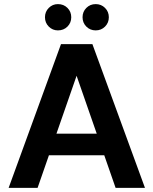

<svg xmlns="http://www.w3.org/2000/svg" viewBox="-20 -915 747 935"><path d="M22 0 277 -700H430L686 0H543L353 -546L163 0ZM135 -159 170 -264H527L562 -159ZM262 -767Q236 -767 217.5 -785.5Q199 -804 199 -831Q199 -858 217.5 -876.5Q236 -895 262 -895Q290 -895 308.5 -876.5Q327 -858 327 -831Q327 -804 308.5 -785.5Q290 -767 262 -767ZM446 -767Q419 -767 400.5 -785.5Q382 -804 382 -831Q382 -858 400.5 -876.5Q419 -895 446 -895Q473 -895 491.5 -876.5Q510 -858 510 -831Q510 -804 491.5 -785.5Q473 -767 446 -767Z"/></svg>

Font: DM Sans 24pt
Style: Bold
Weight: 700
Designer: Colophon Foundry, Jonny Pinhorn
Foundry: Colophon Foundry
Version: Version 4.004;gftools[0.9.30]